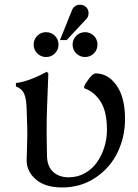

<svg xmlns="http://www.w3.org/2000/svg" viewBox="-20 -808 595 830"><path d="M248.5 2.4Q175.8 2.4 135.5 -32Q95.2 -66.4 95.2 -115.2Q95.2 -137.7 96.7 -168.2Q98.1 -198.7 98.1 -224.6Q98.1 -236.3 97.7 -254.6Q97.2 -272.9 96.4 -298.1Q95.7 -323.2 95.2 -335.9Q94.2 -379.9 84.7 -402.1Q75.2 -424.3 48.8 -434.6V-449.2Q78.1 -452.1 115.5 -466.6Q152.8 -481 182.1 -498L189 -490.7Q188 -478 183.1 -335.4Q181.6 -298.3 181.6 -229.5Q181.6 -202.1 183.1 -135.7Q183.6 -89.4 209.2 -65.4Q234.9 -41.5 277.3 -41.5Q315.9 -41.5 347.9 -59.8Q379.9 -78.1 400.1 -107.7Q420.4 -137.2 431.4 -173.1Q442.4 -209 442.4 -246.1Q442.4 -325.7 414.8 -368.9Q387.2 -412.1 343.8 -426.8V-434.6Q351.1 -451.2 366.9 -470.9Q382.8 -490.7 393.6 -490.7Q447.3 -490.7 483.9 -438.7Q520.5 -386.7 520.5 -293.9Q520.5 -216.3 488.3 -149.4Q456.1 -82.5 392.8 -40Q329.6 2.4 248.5 2.4ZM268.1 -634.8H239.3L291.5 -764.6Q294.4 -772 299.8 -777.3Q310.1 -787.6 325.7 -787.6Q341.8 -787.6 352.3 -777.3Q362.8 -767.1 362.8 -751.5Q362.8 -736.8 354.5 -727.1ZM141.1 -577.1Q125.5 -592.8 125.5 -615.2Q125.5 -637.7 141.1 -653.3Q156.7 -668.9 179.2 -668.9Q201.7 -668.9 217.3 -653.3Q232.9 -637.7 232.9 -615.2Q232.9 -592.8 217.3 -577.1Q201.7 -561.5 179.2 -561.5Q156.7 -561.5 141.1 -577.1ZM309.6 -577.1Q293.9 -592.8 293.9 -615.2Q293.9 -637.7 309.6 -653.3Q325.2 -668.9 347.7 -668.9Q370.1 -668.9 385.7 -653.3Q401.4 -637.7 401.4 -615.2Q401.4 -592.8 385.7 -577.1Q370.1 -561.5 347.7 -561.5Q325.2 -561.5 309.6 -577.1Z"/></svg>

Font: Flanker
Style: Regular
Weight: 400
Designer: Flanker
Foundry: Flanker
Version: Version 2.027